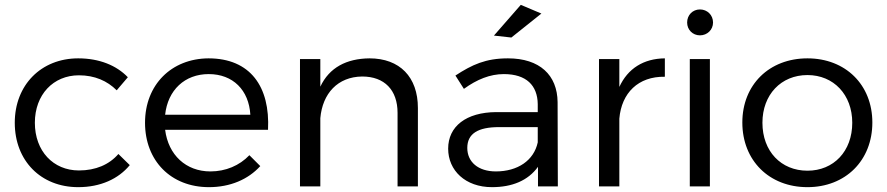

<svg xmlns="http://www.w3.org/2000/svg" viewBox="-20 -770 3664 793"><path d="M462 -397 508 -451C461 -500 390 -529 303 -529C150 -529 41 -419 41 -263C41 -106 149 3 303 3C395 3 469 -31 516 -88L469 -134C431 -90 375 -66 306 -66C200 -66 124 -146 124 -263C124 -379 200 -459 306 -459C371 -459 423 -436 462 -397Z M841 -529C688 -528 579 -420 579 -263C579 -106 686 3 843 3C931 3 1005 -29 1055 -84L1010 -129C969 -86 912 -62 849 -62C748 -62 675 -130 662 -234H1087C1096 -412 1014 -529 841 -529ZM662 -296C673 -398 743 -464 842 -464C942 -464 1008 -398 1014 -296Z M1506 -529C1411 -528 1340 -491 1303 -412V-526H1219V0H1303V-282C1312 -384 1375 -453 1476 -454C1568 -454 1622 -398 1622 -304V0H1706V-324C1706 -452 1631 -529 1506 -529Z M2216 -714 2131 -750 2020 -623 2092 -615ZM2284 0 2283 -348C2282 -460 2209 -529 2078 -529C1986 -529 1930 -503 1861 -458L1896 -403C1950 -442 2004 -464 2061 -464C2154 -464 2200 -417 2201 -340V-307H2029C1905 -306 1831 -248 1831 -156C1831 -66 1902 3 2012 3C2095 3 2161 -24 2202 -81V0ZM2028 -62C1955 -62 1910 -101 1910 -159C1910 -218 1954 -245 2041 -245H2201V-182C2185 -107 2118 -62 2028 -62Z M2538 -411V-526H2454V0H2538V-280C2547 -386 2616 -455 2726 -453V-529C2638 -528 2573 -487 2538 -411Z M2871 -731C2841 -731 2818 -708 2818 -677C2818 -647 2841 -624 2871 -624C2901 -624 2925 -647 2925 -677C2925 -708 2901 -731 2871 -731ZM2829 -526V0H2912V-526Z M3315 -529C3157 -529 3046 -420 3046 -264C3046 -107 3157 3 3315 3C3472 3 3583 -107 3583 -264C3583 -420 3472 -529 3315 -529ZM3315 -460C3423 -460 3500 -379 3500 -263C3500 -145 3423 -65 3315 -65C3206 -65 3129 -145 3129 -263C3129 -379 3206 -460 3315 -460Z"/></svg>

Font: Juman Normal
Style: Regular
Weight: 300
Designer: Bandar Raffah (Arabic) Julieta Ulanovsky (Latin)
Foundry: Caramella
Version: Version 5.022;PS 005.022;hotconv 1.0.88;makeotf.lib2.5.64775